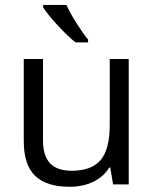

<svg xmlns="http://www.w3.org/2000/svg" viewBox="-20 -731 610 761"><path d="M150.4 -497.1V-174.8Q150.4 -113.8 178.2 -84Q206.1 -54.2 264.6 -54.2Q342.8 -54.2 378.9 -96.7Q415 -139.2 415 -235.8V-497.1H490.2V0H428.2L417 -66.9H413.1Q390.1 -29.8 349.1 -10.3Q308.1 9.3 255.4 9.3Q164.6 9.3 119.4 -33.9Q74.2 -77.1 74.2 -171.9V-497.1ZM329.1 -563H279.3Q249.5 -586.4 209.2 -629.9Q168.9 -673.3 150.9 -702.1V-711.4H243.2Q257.3 -680.2 283.2 -639.2Q309.1 -598.1 329.1 -574.2Z"/></svg>

Font: Bpm'online Open Sans
Style: Regular
Weight: 400
Foundry: Ascender Corporation
Version: Version 1.10